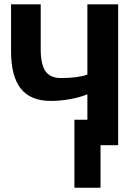

<svg xmlns="http://www.w3.org/2000/svg" viewBox="-20 -679 640 898"><path d="M388.7 -237.8Q350.6 -222.7 304.9 -214.8Q259.3 -207 217.8 -207Q122.6 -207 77.1 -264.9Q31.7 -322.8 31.7 -439V-658.7H170.4V-449.2Q170.4 -378.9 192.4 -346.4Q214.4 -314 265.1 -314Q343.3 -314 388.7 -330.1V-658.7H532.7V0H450.2V199.2H328.1V-119.1H388.7Z"/></svg>

Font: Cousine
Style: Bold
Weight: 700
Monospace: yes
Designer: Steve Matteson
Foundry: Ascender Corporation
Version: Version 1.20